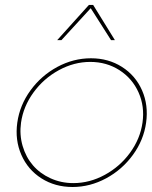

<svg xmlns="http://www.w3.org/2000/svg" viewBox="-20 -745 612 775"><path d="M347.2 -509.8Q417.5 -509.8 472.4 -474.9Q527.3 -439.9 553.5 -380.1Q579.6 -320.3 569.8 -250Q560.1 -179.7 516.6 -119.9Q473.1 -60.1 408.2 -25.1Q343.3 9.8 272.9 9.8Q202.1 9.8 147.2 -25.1Q92.3 -60.1 66.2 -119.9Q40 -179.7 49.8 -250Q59.6 -320.3 103 -380.1Q146.5 -439.9 211.4 -474.9Q276.4 -509.8 347.2 -509.8ZM64.9 -250Q58.1 -201.2 71.3 -156Q84.5 -110.8 112.8 -77.9Q141.1 -44.9 183.8 -25.4Q226.6 -5.9 275.9 -5.9Q341.8 -5.9 402.8 -39.1Q463.9 -72.3 504.9 -128.4Q545.9 -184.6 555.2 -250Q564.5 -315.4 539.3 -371.8Q514.2 -428.2 462.2 -461.7Q410.2 -495.1 344.2 -495.1Q278.8 -495.1 217.5 -461.7Q156.2 -428.2 115.2 -371.8Q74.2 -315.4 64.9 -250ZM210.9 -583 338.9 -725.1H356L443.8 -583H428.2L346.2 -711.9L228 -583Z"/></svg>

Font: Human Sans Thin
Style: Italic
Weight: 100
Italic angle: -8°
Designer: Tim Radville
Foundry: Continuum
Version: Version 1.000;FEAKit 1.0